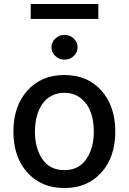

<svg xmlns="http://www.w3.org/2000/svg" viewBox="-20 -927 642 958"><path d="M470.7 -907.2V-832.5H133.3V-907.2ZM348.1 -647.5Q329.1 -629.4 302.2 -629.4Q275.4 -629.4 256.1 -647.5Q236.8 -665.5 236.8 -690.9Q236.8 -716.3 256.1 -734.6Q275.4 -752.9 302.2 -752.9Q329.1 -752.9 348.1 -734.6Q367.2 -716.3 367.2 -690.9Q367.2 -665.5 348.1 -647.5ZM46.9 -270Q46.9 -397.5 116.5 -475.1Q186 -552.7 301.3 -552.7Q416.5 -552.7 485.8 -475.1Q555.2 -397.5 555.2 -270Q555.2 -143.6 485.8 -66.2Q416.5 11.2 301.3 11.2Q186 11.2 116.5 -66.2Q46.9 -143.6 46.9 -270ZM301.3 -78.1Q372.6 -78.1 410.4 -132.6Q448.2 -187 448.2 -270.5Q448.2 -324.2 432.6 -367.2Q417 -410.2 383.1 -437Q349.1 -463.9 301.3 -463.9Q264.6 -463.9 236.1 -448.5Q207.5 -433.1 189.9 -406.2Q172.4 -379.4 163.3 -345Q154.3 -310.5 154.3 -270.5Q154.3 -186.5 191.9 -132.3Q229.5 -78.1 301.3 -78.1Z"/></svg>

Font: Interop Med
Style: Regular
Weight: 500
Designer: Rasmus Andersson, Google, Jang Haemin
Foundry: jhaemin
Version: Version 1.007